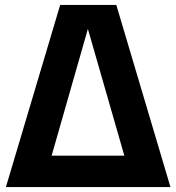

<svg xmlns="http://www.w3.org/2000/svg" viewBox="-20 -760 716 780"><path d="M4 0 224.5 -740H452.5L672.5 0ZM171 -62 158 -127.5H517L504 -62L329 -670.5H345Z"/></svg>

Font: Encode Sans SemiCondensed
Style: Bold
Weight: 700
Width: 4
Designer: Multiple Designers
Foundry: Impallari Type
Version: Version 3.002